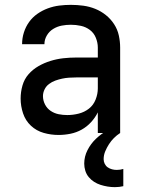

<svg xmlns="http://www.w3.org/2000/svg" viewBox="-20 -548 588 791"><path d="M221 8Q190 8 160 -0.5Q130 -9 107.5 -30Q85 -51 75 -81Q65 -111 65 -142Q65 -169 72.5 -195.5Q80 -222 97.5 -242Q115 -262 138.5 -275.5Q162 -289 188 -297Q214 -305 240.5 -308Q267 -311 294 -311H383V-352Q383 -372 375 -392Q367 -412 350.5 -424.5Q334 -437 313.5 -441.5Q293 -446 272 -446Q253 -446 234.5 -442.5Q216 -439 199.5 -429Q183 -419 173 -402Q163 -385 163 -366H71Q71 -391 78.5 -414.5Q86 -438 100 -457.5Q114 -477 134 -491Q154 -505 177 -513.5Q200 -522 224 -525Q248 -528 272 -528Q298 -528 323.5 -524.5Q349 -521 372.5 -511.5Q396 -502 416 -486Q436 -470 450 -448.5Q464 -427 469.5 -402Q475 -377 475 -352V0H383V-85Q372 -63 355 -44.5Q338 -26 316.5 -14Q295 -2 270.5 3Q246 8 221 8ZM257 -74Q281 -74 304.5 -80Q328 -86 346.5 -100.5Q365 -115 374 -138Q383 -161 383 -184V-229H294Q279 -229 264.5 -228Q250 -227 236 -224Q222 -221 208 -216Q194 -211 182 -202Q170 -193 163.5 -179.5Q157 -166 157 -152Q157 -134 165.5 -117.5Q174 -101 189 -91Q204 -81 221.5 -77.5Q239 -74 257 -74ZM453 223Q438 223 423 220.5Q408 218 394 213.5Q380 209 367.5 201Q355 193 345.5 181.5Q336 170 331.5 155.5Q327 141 327 126Q327 97 340.5 70.5Q354 44 375 24Q396 4 421.5 -10.5Q447 -25 475 -34V0Q461 9 449.5 20.5Q438 32 429 46Q420 60 413.5 75.5Q407 91 407 108Q407 118 411.5 127Q416 136 424 141.5Q432 147 441.5 149.5Q451 152 461 152Q468 152 475 151Q482 150 488 148V219Q480 221 471 222Q462 223 453 223Z"/></svg>

Font: Iosevka Semi-Condensed Medium
Style: Regular
Weight: 500
Monospace: yes
Designer: Belleve Invis
Foundry: Belleve Invis
Version: Version 27.3.5